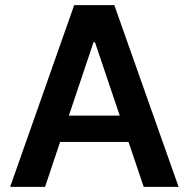

<svg xmlns="http://www.w3.org/2000/svg" viewBox="-20 -727 733 747"><path d="M19.5 0 268.6 -707H424.8L674.8 0H539.1L480 -174.8H213.9L155.3 0ZM445.8 -277.3 349.6 -562.5H343.8L248 -277.3Z"/></svg>

Font: WEMIX Pretendard SemiBold
Style: Regular
Weight: 600
Designer: Base glyphs from Inter by Rasmus Andersson; Hangeul glyphs from Noto Sans CJK(Source Han Sans) by Jang Soo-young and Kan
Foundry: Kil Hyung-jin
Version: Version 1.000